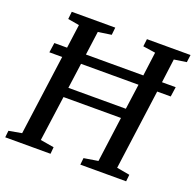

<svg xmlns="http://www.w3.org/2000/svg" viewBox="-129 -879 1033 1014"><g transform="rotate(20 387.0 -371.5)"><path d="M2.5 0 6.5 -38 79 -51 140 -501.5H68L76 -556.5H147.5L165.5 -690L101.5 -701L106 -743H350.5L346 -701L271.5 -690L253.5 -556.5H576L593.5 -690.5L523.5 -701L528.5 -743H773.5L768 -701L698.5 -690.5L681 -556.5H758L750 -501.5H674L613 -51L686 -38L682 0H424.5L428.5 -38L508 -51L542 -305H219L184 -51L260.5 -38L257 0ZM226.5 -359.5H549.5L569 -501.5H246Z"/></g></svg>

Font: Merriweather 28pt
Style: Italic
Weight: 400
Italic angle: -7.8°
Version: Version 2.101